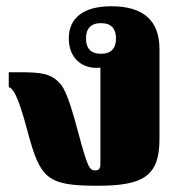

<svg xmlns="http://www.w3.org/2000/svg" viewBox="-20 -582 588 614"><path d="M293 12C438 12 490 -19 490 -137V-425C490 -513 442 -562 336 -562C246 -562 200 -524 200 -459C200 -397 241 -365 287 -365C292 -365 297 -365 301 -366V-57C301 -43 296 -37 285 -37C266 -37 260 -47 230 -159C195 -291 181 -308 163 -324C139 -345 114 -351 45 -351H8V-304C20 -298 35 -288 69 -159C109 -9 132 12 293 12ZM303 -410C270 -410 255 -428 255 -459C255 -490 270 -508 303 -508C336 -508 351 -490 351 -459C351 -428 336 -410 303 -410Z"/></svg>

Font: Noto Serif Thai Black
Style: Regular
Weight: 900
Designer: Monotype Design Team
Foundry: Monotype Imaging Inc.
Version: Version 2.002